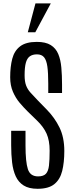

<svg xmlns="http://www.w3.org/2000/svg" viewBox="-20 -1121 437 1150"><path d="M205.1 9.8Q153.3 9.8 121.8 -10Q90.3 -29.8 74.2 -65.2Q58.1 -100.6 52.5 -147.9Q46.9 -195.3 46.9 -251.5V-337.4H132.8V-250Q132.8 -150.9 147 -107.7Q161.1 -64.5 208 -64.5Q240.2 -64.5 254.9 -80.1Q269.5 -95.7 273.4 -129.6Q277.3 -163.6 277.3 -218.3Q277.3 -279.8 258.8 -321Q240.2 -362.3 200.2 -400.4L146.5 -452.6Q122.6 -476.1 98.1 -504.9Q73.7 -533.7 57.4 -571.5Q41 -609.4 41 -658.2Q41 -721.7 53.5 -769.3Q65.9 -816.9 100.6 -843.5Q135.3 -870.1 200.7 -870.1Q253.4 -870.1 283.9 -851.1Q314.5 -832 328.9 -797.6Q343.3 -763.2 347.4 -716.3Q351.6 -669.4 351.6 -613.8V-564H269V-620.1Q269 -684.1 263.7 -722.4Q258.3 -760.7 243.9 -778.1Q229.5 -795.4 201.2 -795.4Q175.3 -795.4 158.7 -783.7Q142.1 -772 134.8 -744.9Q127.4 -717.8 127.4 -670.4Q127.4 -632.8 136.2 -609.4Q145 -585.9 162.8 -566.2Q180.7 -546.4 206.5 -519.5L260.3 -464.4Q307.6 -416 336.4 -357.2Q365.2 -298.3 365.2 -216.3Q365.2 -147.9 352.5 -96.9Q339.8 -45.9 305.4 -18.1Q271 9.8 205.1 9.8ZM146.5 -927.7 192.4 -1100.6H284.2L191.4 -927.7Z"/></svg>

Font: AntonioLight
Style: Regular
Weight: 300
Designer: Vernon Adams
Foundry: Vernon Adams
Version: Version 1.002